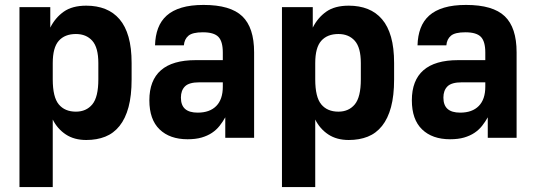

<svg xmlns="http://www.w3.org/2000/svg" viewBox="-20 -559 2170 779"><path d="M59 -530H184V-447Q204 -487 238.5 -511.5Q273 -536 330 -536Q373 -536 407 -522.5Q441 -509 465 -481Q489 -453 501.5 -409Q514 -365 514 -303V-237Q514 -171 501.5 -124.5Q489 -78 465 -48Q441 -18 407 -4.5Q373 9 330 9Q281 9 247 -13.5Q213 -36 194 -74V200H59ZM288 -106Q330 -106 354.5 -135.5Q379 -165 379 -237V-303Q379 -366 354.5 -393.5Q330 -421 288 -421Q243 -421 218.5 -393.5Q194 -366 194 -303V-237Q194 -165 218.5 -135.5Q243 -106 288 -106Z M741 6Q669 6 627.5 -34Q586 -74 586 -152Q586 -233 633 -274Q680 -315 774 -315H884V-346Q884 -391 866 -409.5Q848 -428 803 -428Q761 -428 744.5 -414Q728 -400 726 -375H609Q610 -414 621.5 -444.5Q633 -475 656.5 -496Q680 -517 717 -528Q754 -539 806 -539Q915 -539 963 -493Q1011 -447 1011 -347V0H894V-83Q884 -65 871 -48.5Q858 -32 840 -20Q822 -8 798 -1Q774 6 741 6ZM782 -102Q831 -102 857.5 -129Q884 -156 884 -207V-225H789Q747 -225 730.5 -208.5Q714 -192 714 -163Q714 -132 731 -117Q748 -102 782 -102Z M1124 -530H1249V-447Q1269 -487 1303.5 -511.5Q1338 -536 1395 -536Q1438 -536 1472 -522.5Q1506 -509 1530 -481Q1554 -453 1566.5 -409Q1579 -365 1579 -303V-237Q1579 -171 1566.5 -124.5Q1554 -78 1530 -48Q1506 -18 1472 -4.5Q1438 9 1395 9Q1346 9 1312 -13.5Q1278 -36 1259 -74V200H1124ZM1353 -106Q1395 -106 1419.5 -135.5Q1444 -165 1444 -237V-303Q1444 -366 1419.5 -393.5Q1395 -421 1353 -421Q1308 -421 1283.5 -393.5Q1259 -366 1259 -303V-237Q1259 -165 1283.5 -135.5Q1308 -106 1353 -106Z M1806 6Q1734 6 1692.5 -34Q1651 -74 1651 -152Q1651 -233 1698 -274Q1745 -315 1839 -315H1949V-346Q1949 -391 1931 -409.5Q1913 -428 1868 -428Q1826 -428 1809.5 -414Q1793 -400 1791 -375H1674Q1675 -414 1686.5 -444.5Q1698 -475 1721.5 -496Q1745 -517 1782 -528Q1819 -539 1871 -539Q1980 -539 2028 -493Q2076 -447 2076 -347V0H1959V-83Q1949 -65 1936 -48.5Q1923 -32 1905 -20Q1887 -8 1863 -1Q1839 6 1806 6ZM1847 -102Q1896 -102 1922.5 -129Q1949 -156 1949 -207V-225H1854Q1812 -225 1795.5 -208.5Q1779 -192 1779 -163Q1779 -132 1796 -117Q1813 -102 1847 -102Z"/></svg>

Font: Golos UI VF
Style: Regular
Weight: 400
Designer: A.Korolkova, Vitaly Kuzmin
Foundry: ParaType Ltd
Version: Version 2.000